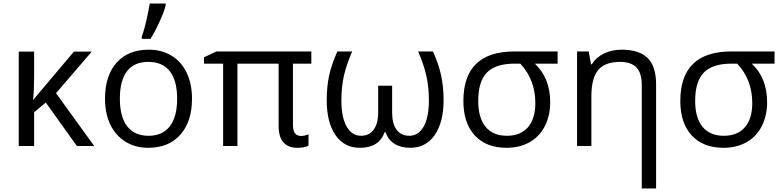

<svg xmlns="http://www.w3.org/2000/svg" viewBox="-20 -826 4425 1086"><path d="M173 -396V-534H86V0H173V-191L239 -246L415 0H513L297 -299L499 -534H398L167 -260Q173 -314 173 -396Z M831 -606Q855 -643 881.5 -701Q908 -759 917 -795V-806H827Q820 -763 807.5 -708Q795 -653 782 -620V-606ZM821 -545Q705 -545 639.5 -471.5Q574 -398 574 -268Q574 -184 604 -121Q635 -58 690.5 -24Q746 10 818 10Q934 10 1000 -64Q1066 -138 1066 -268Q1066 -352 1036 -414.5Q1006 -477 950.5 -511Q895 -545 821 -545ZM819 -476Q899 -476 940.5 -423Q982 -370 982 -268Q982 -165 940.5 -111.5Q899 -58 820 -58Q741 -58 699.5 -111.5Q658 -165 658 -268Q658 -371 698.5 -423.5Q739 -476 819 -476Z M1637 -120V-466H1741V-535H1204L1134 -502V-466H1242V0H1323V-466H1556V-114Q1556 10 1663 10Q1704 10 1725 -2V-66Q1701 -57 1683 -57Q1661 -57 1649 -71.5Q1637 -86 1637 -120Z M2156 -79H2160Q2193 10 2301 10Q2389 10 2439 -62.5Q2489 -135 2489 -259Q2489 -336 2475 -400Q2461 -464 2429 -535H2345Q2378 -459 2392 -395.5Q2406 -332 2406 -258Q2406 -163 2376.5 -110.5Q2347 -58 2295 -58Q2249 -58 2223.5 -92Q2198 -126 2198 -189V-341H2119V-189Q2119 -127 2093.5 -92.5Q2068 -58 2022 -58Q1970 -58 1940.5 -110.5Q1911 -163 1911 -258Q1911 -334 1925 -396.5Q1939 -459 1972 -535H1888Q1855 -461 1841.5 -398Q1828 -335 1828 -259Q1828 -134 1877.5 -62Q1927 10 2016 10Q2124 10 2156 -79Z M3005 -466H3134V-535H2890Q2601 -535 2601 -255Q2601 -130 2665.5 -60Q2730 10 2845 10Q2920 10 2976 -22Q3031 -53 3061.5 -112Q3092 -171 3092 -248Q3092 -385 3005 -466ZM2891 -466H2923Q3008 -375 3008 -243Q3008 -154 2966 -106Q2924 -58 2847 -58Q2768 -58 2726.5 -109Q2685 -160 2685 -255Q2685 -365 2734 -415.5Q2783 -466 2891 -466Z M3691 -349Q3691 -451 3643 -498Q3595 -545 3497 -545Q3441 -545 3396.5 -523.5Q3352 -502 3327 -462H3323L3310 -535H3244V0H3325V-281Q3325 -384 3363.5 -430Q3402 -476 3487 -476Q3550 -476 3580 -444Q3610 -412 3610 -346V240H3691Z M4232 -466H4361V-535H4117Q3828 -535 3828 -255Q3828 -130 3892.5 -60Q3957 10 4072 10Q4147 10 4203 -22Q4258 -53 4288.5 -112Q4319 -171 4319 -248Q4319 -385 4232 -466ZM4118 -466H4150Q4235 -375 4235 -243Q4235 -154 4193 -106Q4151 -58 4074 -58Q3995 -58 3953.5 -109Q3912 -160 3912 -255Q3912 -365 3961 -415.5Q4010 -466 4118 -466Z"/></svg>

Font: OpenSansMMV
Style: Regular
Weight: 400
Designer: Steve Matteson
Foundry: Ascender Corporation
Version: Version 4.000